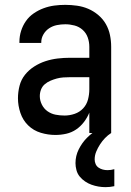

<svg xmlns="http://www.w3.org/2000/svg" viewBox="-20 -548 540 791"><path d="M208 8Q178 8 148 -1Q118 -10 96 -31.5Q74 -53 64 -83Q54 -113 54 -143Q54 -169 60.5 -194.5Q67 -220 83 -240Q99 -260 121 -274Q143 -288 167.5 -296Q192 -304 217.5 -307Q243 -310 269 -310H348V-355Q348 -375 341.5 -393.5Q335 -412 320.5 -425Q306 -438 287 -443Q268 -448 249 -448Q231 -448 214 -444.5Q197 -441 182.5 -431.5Q168 -422 159 -406.5Q150 -391 150 -374V-371H60V-376Q60 -399 67 -421Q74 -443 87 -461.5Q100 -480 119 -493Q138 -506 159.5 -514Q181 -522 203.5 -525Q226 -528 249 -528Q273 -528 297.5 -524.5Q322 -521 344 -511.5Q366 -502 385 -486Q404 -470 416 -449Q428 -428 433 -404Q438 -380 438 -355V0H348V-84Q340 -64 326 -45.5Q312 -27 293.5 -14.5Q275 -2 253 3Q231 8 208 8ZM246 -72Q267 -72 287.5 -79Q308 -86 322.5 -101.5Q337 -117 342.5 -138Q348 -159 348 -180V-230H269Q255 -230 241 -229Q227 -228 214 -224.5Q201 -221 188 -215.5Q175 -210 164.5 -201Q154 -192 149 -179Q144 -166 144 -152Q144 -134 152.5 -117Q161 -100 176 -89.5Q191 -79 209 -75.5Q227 -72 246 -72ZM415 223Q400 223 385.5 220.5Q371 218 357 213Q343 208 330.5 199.5Q318 191 308.5 179.5Q299 168 295 153Q291 138 291 124Q291 94 304.5 67Q318 40 338.5 19.5Q359 -1 384.5 -16Q410 -31 438 -41V0Q424 9 412.5 21Q401 33 392 47Q383 61 376.5 76.5Q370 92 370 109Q370 119 374 128Q378 137 386 142.5Q394 148 403.5 150.5Q413 153 423 153Q430 153 437 152Q444 151 451 149V219Q442 221 433 222Q424 223 415 223Z"/></svg>

Font: Iosevka Medium
Style: Regular
Weight: 500
Monospace: yes
Designer: Belleve Invis
Foundry: Belleve Invis
Version: Version 32.5.0; ttfautohint (v1.8.4)